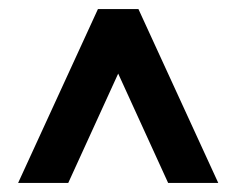

<svg xmlns="http://www.w3.org/2000/svg" viewBox="-20 -720 522 424"><path d="M351.3 -316 228.3 -585.3 196.3 -700H285.7L462 -316ZM20 -316 196.3 -700H285.7L253.7 -585.3L130.7 -316Z"/></svg>

Font: Fustat
Style: Regular
Weight: 400
Designer: Mohamed Gaber, Khaled Hosny, Laura Garcia Mut
Foundry: Kief Type Foundry, Alif Type Foundry, Hard Type Foundry
Version: Version 1.007